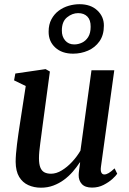

<svg xmlns="http://www.w3.org/2000/svg" viewBox="-20 -883 616 914"><path d="M175 10.5Q142 10.5 114.8 -1.8Q87.5 -14 71.2 -41Q55 -68 54.5 -112.5Q54.5 -129 56.2 -150.8Q58 -172.5 61 -197Q64 -221.5 67.5 -245.2Q71 -269 74 -288.5L102.5 -473.5L47 -500.5L53 -533L197 -554L217.5 -542.5L183 -287Q180.5 -266.5 177.5 -244.8Q174.5 -223 171.8 -202Q169 -181 167.2 -162.5Q165.5 -144 165.5 -130Q165.5 -102 172 -85.8Q178.5 -69.5 191.2 -62.8Q204 -56 223 -56Q248 -56 274 -71.8Q300 -87.5 323.2 -112.5Q346.5 -137.5 363 -166L415.5 -548.5H524L460.5 -89Q458 -70.5 462.5 -61.5Q467 -52.5 476.5 -52.5Q486 -52.5 497.5 -59.2Q509 -66 525.5 -81.5L538 -56Q532 -46.5 515 -31Q498 -15.5 473.2 -2.8Q448.5 10 418 10Q385 10 369.5 -7Q354 -24 354.5 -50Q354.5 -53 355 -59.8Q355.5 -66.5 356.8 -75.2Q358 -84 359.2 -93Q360.5 -102 361.5 -109.5L360 -110Q345 -87 326.2 -65.5Q307.5 -44 284.5 -27Q261.5 -10 234.2 0.2Q207 10.5 175 10.5ZM328 -627.5Q274.5 -627.5 242.8 -657Q211 -686.5 211.5 -732.5Q211.5 -766.5 224.8 -791.2Q238 -816 259.5 -832Q281 -848 307 -855.5Q333 -863 358.5 -863Q412 -863 443.5 -833.2Q475 -803.5 474.5 -760.5Q474.5 -716 453.5 -686.2Q432.5 -656.5 399 -642Q365.5 -627.5 328 -627.5ZM333.5 -671.5Q352.5 -671.5 370.5 -680Q388.5 -688.5 400 -707Q411.5 -725.5 411.5 -755.5Q412 -787.5 396 -804Q380 -820.5 352 -820.5Q324 -820.5 299.2 -800.5Q274.5 -780.5 274.5 -738Q274 -709.5 290 -690.5Q306 -671.5 333.5 -671.5Z"/></svg>

Font: Merriweather 48pt Medium
Style: Italic
Weight: 500
Italic angle: -7.8°
Version: Version 2.101